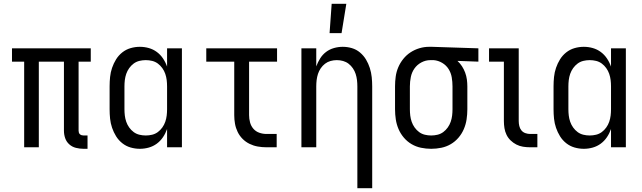

<svg xmlns="http://www.w3.org/2000/svg" viewBox="-20 -774 3373 1009"><path d="M440 8H419Q399 8 379 3Q359 -2 344 -15.5Q329 -29 322.5 -48Q316 -67 316 -87V-450H184V0H107V-450H43V-520H457V-450H393V-87Q393 -82 394.5 -77Q396 -72 400 -68.5Q404 -65 409 -63.5Q414 -62 419 -62H440Z M715 8Q690 8 666 1Q642 -6 622.5 -21.5Q603 -37 590 -58Q577 -79 569 -102.5Q561 -126 558.5 -150.5Q556 -175 556 -200V-320Q556 -345 558.5 -369.5Q561 -394 569 -417.5Q577 -441 590 -462Q603 -483 622.5 -498.5Q642 -514 666 -521Q690 -528 715 -528Q739 -528 762 -521.5Q785 -515 804 -501Q823 -487 836.5 -467Q850 -447 858 -424V-520H936V0H858V-96Q850 -73 836.5 -53Q823 -33 804 -19Q785 -5 762 1.5Q739 8 715 8ZM746 -62Q763 -62 779.5 -66Q796 -70 809.5 -80Q823 -90 833 -104Q843 -118 848.5 -134Q854 -150 856 -166.5Q858 -183 858 -200V-320Q858 -337 856 -353.5Q854 -370 848.5 -386Q843 -402 833 -416Q823 -430 809.5 -440Q796 -450 779.5 -454Q763 -458 746 -458Q729 -458 712.5 -454Q696 -450 682.5 -440Q669 -430 659 -416Q649 -402 643.5 -386Q638 -370 636 -353.5Q634 -337 634 -320V-200Q634 -183 636 -166.5Q638 -150 643.5 -134Q649 -118 659 -104Q669 -90 682.5 -80Q696 -70 712.5 -66Q729 -62 746 -62Z M1434 0H1380Q1357 0 1334.5 -4Q1312 -8 1291.5 -18Q1271 -28 1255 -44Q1239 -60 1229 -80.5Q1219 -101 1215 -123.5Q1211 -146 1211 -169V-450H1064V-520H1436V-450H1289V-169Q1289 -150 1294 -131Q1299 -112 1311.5 -97.5Q1324 -83 1342.5 -76.5Q1361 -70 1380 -70H1434Z M1858 215V-320Q1858 -337 1856 -353.5Q1854 -370 1849 -385.5Q1844 -401 1834.5 -415Q1825 -429 1812 -439Q1799 -449 1783 -453.5Q1767 -458 1750 -458Q1733 -458 1717 -453.5Q1701 -449 1688 -439Q1675 -429 1665.5 -415Q1656 -401 1651 -385.5Q1646 -370 1644 -353.5Q1642 -337 1642 -320V0H1564V-520H1642V-425Q1650 -447 1662.5 -467Q1675 -487 1693.5 -501Q1712 -515 1735 -521.5Q1758 -528 1781 -528Q1806 -528 1829.5 -521Q1853 -514 1872 -498Q1891 -482 1903.5 -461Q1916 -440 1923.5 -416.5Q1931 -393 1933.5 -368.5Q1936 -344 1936 -320V215ZM1712 -600 1723 -754H1800L1775 -600Z M2246 8Q2219 8 2192.5 2.5Q2166 -3 2143 -16.5Q2120 -30 2102.5 -50.5Q2085 -71 2074.5 -95.5Q2064 -120 2060 -146.5Q2056 -173 2056 -200V-320Q2056 -346 2059.5 -371.5Q2063 -397 2073 -420.5Q2083 -444 2099.5 -464.5Q2116 -485 2137.5 -499Q2159 -513 2184 -520.5Q2209 -528 2235 -528H2250L2494 -520V-450L2384 -454Q2398 -441 2408 -425.5Q2418 -410 2424.5 -392.5Q2431 -375 2433.5 -356.5Q2436 -338 2436 -320V-200Q2436 -173 2432 -146.5Q2428 -120 2417.5 -95.5Q2407 -71 2389.5 -50.5Q2372 -30 2349 -16.5Q2326 -3 2299.5 2.5Q2273 8 2246 8ZM2246 -62Q2263 -62 2279.5 -66Q2296 -70 2309.5 -80Q2323 -90 2333 -104Q2343 -118 2348.5 -134Q2354 -150 2356 -166.5Q2358 -183 2358 -200V-320Q2358 -344 2354 -367.5Q2350 -391 2337.5 -411Q2325 -431 2304 -443.5Q2283 -456 2259 -458H2242Q2217 -458 2194.5 -446Q2172 -434 2158 -414Q2144 -394 2139 -369.5Q2134 -345 2134 -320V-200Q2134 -183 2136 -166.5Q2138 -150 2143.5 -134Q2149 -118 2159 -104Q2169 -90 2182.5 -80Q2196 -70 2212.5 -66Q2229 -62 2246 -62Z M2804 0H2766Q2747 0 2728.5 -3Q2710 -6 2693.5 -14.5Q2677 -23 2663.5 -36Q2650 -49 2642 -65.5Q2634 -82 2631 -100.5Q2628 -119 2628 -138V-450H2550V-520H2706V-138Q2706 -125 2709 -112Q2712 -99 2720 -89Q2728 -79 2740.5 -74.5Q2753 -70 2766 -70H2804Z M3048 8Q3023 8 2999 1Q2975 -6 2955.5 -21.5Q2936 -37 2923 -58Q2910 -79 2902 -102.5Q2894 -126 2891.5 -150.5Q2889 -175 2889 -200V-320Q2889 -345 2891.5 -369.5Q2894 -394 2902 -417.5Q2910 -441 2923 -462Q2936 -483 2955.5 -498.5Q2975 -514 2999 -521Q3023 -528 3048 -528Q3072 -528 3095 -521.5Q3118 -515 3137 -501Q3156 -487 3169.5 -467Q3183 -447 3191 -424V-520H3269V0H3191V-96Q3183 -73 3169.5 -53Q3156 -33 3137 -19Q3118 -5 3095 1.5Q3072 8 3048 8ZM3079 -62Q3096 -62 3112.5 -66Q3129 -70 3142.5 -80Q3156 -90 3166 -104Q3176 -118 3181.5 -134Q3187 -150 3189 -166.5Q3191 -183 3191 -200V-320Q3191 -337 3189 -353.5Q3187 -370 3181.5 -386Q3176 -402 3166 -416Q3156 -430 3142.5 -440Q3129 -450 3112.5 -454Q3096 -458 3079 -458Q3062 -458 3045.5 -454Q3029 -450 3015.5 -440Q3002 -430 2992 -416Q2982 -402 2976.5 -386Q2971 -370 2969 -353.5Q2967 -337 2967 -320V-200Q2967 -183 2969 -166.5Q2971 -150 2976.5 -134Q2982 -118 2992 -104Q3002 -90 3015.5 -80Q3029 -70 3045.5 -66Q3062 -62 3079 -62Z"/></svg>

Font: Huly
Style: Regular
Weight: 400
Designer: Belleve Invis
Foundry: Belleve Invis
Version: Version 33.2.5; ttfautohint (v1.8.4)